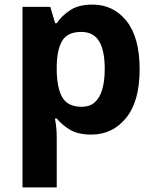

<svg xmlns="http://www.w3.org/2000/svg" viewBox="-20 -576 673 836"><path d="M382 -556Q474 -556 531 -484.5Q588 -413 588 -274Q588 -135 529 -62.5Q470 10 378 10Q319 10 284 -11.5Q249 -33 227 -60H219Q223 -41 225 -20.5Q227 0 227 20V240H78V-546H199L220 -475H227Q249 -508 286 -532Q323 -556 382 -556ZM334 -437Q276 -437 252.5 -401Q229 -365 227 -291V-275Q227 -196 250.5 -153.5Q274 -111 336 -111Q370 -111 392 -130Q414 -149 425 -186Q436 -223 436 -276Q436 -356 411.5 -396.5Q387 -437 334 -437Z"/></svg>

Font: Noto Sans Adlam
Style: Regular
Weight: 400
Designer: Mark Jamra, Neil Patel
Foundry: JamraPatel LLC
Version: Version 3.001